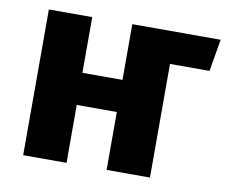

<svg xmlns="http://www.w3.org/2000/svg" viewBox="-64 -610 815 689"><g transform="rotate(10 343.5 -265.5)"><path d="M667 -414H524L523 -415V0H365V-211H219V0H61V-531H219V-328H365V-531H687Z"/></g></svg>

Font: FiraGOUPP
Style: Bold
Weight: 700
Designer: bBox Type
Foundry: bBox Type GmbH
Version: Version 1.001